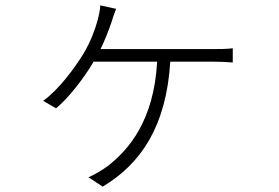

<svg xmlns="http://www.w3.org/2000/svg" viewBox="-20 -624 1040 716"><path d="M413 -591 354 -604C353 -585 349 -568 345 -552C335 -514 317 -467 292 -425C260 -373 202 -292 141 -248L189 -220C232 -255 292 -330 329 -394H566C554 -172 458 -64 382 -5C365 8 328 30 310 37L363 72C505 -13 600 -152 615 -394H776C796 -394 825 -393 848 -391V-444C826 -441 797 -441 776 -441H355C371 -474 386 -512 396 -542C401 -559 406 -573 413 -591Z"/></svg>

Font: Noto Sans SC Light
Style: Regular
Weight: 300
Designer: Ryoko NISHIZUKA 西塚涼子 (kana, bopomofo & ideographs); Paul D. Hunt (Latin, Greek & Cyrillic); Sandoll Communications 산돌커뮤니
Foundry: Adobe
Version: Version 2.004;hotconv 1.0.118;makeotfexe 2.5.65603